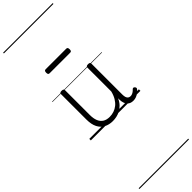

<svg xmlns="http://www.w3.org/2000/svg" viewBox="-562 -1140 1769 1769"><g transform="rotate(-45 323.0 -255.0)"><path d="M270 18Q222 18 185 -1.5Q148 -21 127.5 -61.5Q107 -102 107 -166V-496Q107 -505 113 -509.5Q119 -514 132 -514Q146 -514 152.5 -509.5Q159 -505 159 -496V-171Q159 -127 171.5 -95.5Q184 -64 210 -47Q236 -30 277 -30Q306 -30 333 -39Q360 -48 383 -66.5Q406 -85 424 -115Q442 -145 452 -186V-496Q452 -506 458.5 -510.5Q465 -515 479 -515Q492 -515 498 -510.5Q504 -506 504 -496V-93Q504 -73 508.5 -58.5Q513 -44 523 -36.5Q533 -29 547 -29Q557 -29 567 -32.5Q577 -36 587 -43Q597 -50 607 -61Q613 -67 620 -66.5Q627 -66 633 -59Q638 -54 639.5 -47Q641 -40 636 -34Q625 -19 609 -7Q593 5 575 12Q557 19 537 19Q517 19 502 13Q487 7 476 -5Q465 -17 459 -35Q453 -53 452 -76V-97Q437 -63 415.5 -41Q394 -19 370 -6Q346 7 320.5 12.5Q295 18 270 18ZM169 -706Q158 -706 154 -712.5Q150 -719 150 -731Q150 -744 154 -751Q158 -758 169 -758H437Q448 -758 452 -751Q456 -744 456 -731Q456 -719 452 -712.5Q448 -706 437 -706ZM0 623H646V633H0ZM0 -20H646V0H0ZM0 -505H646V-500H0ZM0 -1143H646V-1133H0Z"/></g></svg>

Font: Playwrite CL Guides
Style: Regular
Weight: 400
Designer: Veronika Burian, José Scaglione
Foundry: TypeTogether
Version: Version 1.003